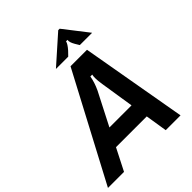

<svg xmlns="http://www.w3.org/2000/svg" viewBox="-319 -1149 1302 1302"><g transform="rotate(-45 332.5 -497.5)"><path d="M103 0H-51L353 -763H511L645 0H503L478 -157H183ZM246 -283H458L420 -526Q414 -564 414 -588Q414 -606 417 -619H399Q391 -570 366 -517ZM270 -820 467 -995H481L617 -820H499L481 -850Q461 -884 465 -904H451Q447 -884 417 -850L388 -820Z"/></g></svg>

Font: Open Sauce Sans
Style: Bold Italic
Weight: 700
Italic angle: -10°
Designer: Alfredo Marco Pradil
Foundry: Creative Sauce Fz LLC
Version: Version 1.477